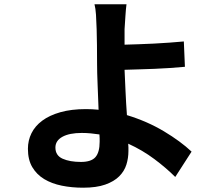

<svg xmlns="http://www.w3.org/2000/svg" viewBox="-20 -819 1040 894"><path d="M444 -159Q444 -166 444 -174.5Q444 -183 443 -193Q423 -196 402.5 -198Q382 -200 361 -200Q303 -200 270.5 -182Q238 -164 238 -132Q238 -95 271.5 -80Q305 -65 357 -65Q405 -65 424.5 -87.5Q444 -110 444 -159ZM796 5Q754 -37 698.5 -78.5Q643 -120 577 -150Q578 -140 578 -132Q578 -124 578 -116Q578 -83 568.5 -52.5Q559 -22 535 2Q511 26 470 40.5Q429 55 367 55Q314 55 267.5 45.5Q221 36 186 15Q151 -6 130.5 -40.5Q110 -75 110 -126Q110 -165 126.5 -198.5Q143 -232 176.5 -257Q210 -282 261 -296.5Q312 -311 380 -311Q410 -311 439 -308Q437 -366 434.5 -424.5Q432 -483 432 -522Q432 -567 431.5 -609Q431 -651 430 -683Q429 -720 427 -750Q425 -780 420 -799H569Q566 -777 564 -744.5Q562 -712 560 -683V-611Q589 -612 624.5 -613Q660 -614 696.5 -616Q733 -618 769 -620.5Q805 -623 836 -626L841 -508Q810 -505 773.5 -502.5Q737 -500 699.5 -498.5Q662 -497 626 -496Q590 -495 560 -494Q562 -449 564.5 -393.5Q567 -338 571 -283Q666 -254 743.5 -207.5Q821 -161 872 -113Z"/></svg>

Font: SpoqaHanSansJP-Bold
Style: Regular
Weight: 700
Designer: [Source Han Sans]
Ryoko NISHIZUKA  (kana & ideographs); Paul D. Hunt (Latin, Greek & Cyrillic); Wenlong ZHANG  (bopomofo
Foundry: Spoqa (http://bi.spoqa.com)
Version: Version 1.002.20150607